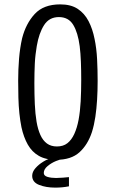

<svg xmlns="http://www.w3.org/2000/svg" viewBox="-20 -725 529 877"><path d="M237 5Q189 5 157.5 -13Q126 -31 107 -64.5Q88 -98 78 -144Q72 -174 68.5 -207.5Q65 -241 64 -279Q63 -317 63 -357Q63 -382 64 -407Q65 -432 67 -456.5Q69 -481 72.5 -504.5Q76 -528 81 -550Q98 -617 138.5 -661Q179 -705 255 -705Q304 -705 335 -684.5Q366 -664 384.5 -628.5Q403 -593 412 -547Q421 -504 423.5 -454.5Q426 -405 426 -355Q426 -311 423.5 -269.5Q421 -228 415.5 -191Q410 -154 400 -122Q381 -64 343 -29.5Q305 5 237 5ZM240 -56Q269 -56 288 -71Q307 -86 319.5 -113.5Q332 -141 339 -178Q346 -216 348.5 -262Q351 -308 351 -360Q351 -404 349.5 -443Q348 -482 344 -514Q336 -576 314.5 -611.5Q293 -647 249 -647Q205 -647 181.5 -610.5Q158 -574 148 -515Q145 -497 142.5 -476.5Q140 -456 139 -434.5Q138 -413 137.5 -390.5Q137 -368 137 -345Q137 -294 139 -249.5Q141 -205 147 -169Q153 -134 164.5 -108.5Q176 -83 194.5 -69.5Q213 -56 240 -56ZM232 132Q190 132 158.5 119.5Q127 107 127 78Q127 60 142 43Q157 26 177.5 13.5Q198 1 216 -3L266 2Q257 2 236 10.5Q215 19 197.5 33.5Q180 48 180 65Q180 78 197 83Q214 88 236 88Q250 88 267.5 86.5Q285 85 295 84V126Q280 129 264.5 130.5Q249 132 232 132Z"/></svg>

Font: Truculenta
Style: Regular
Weight: 400
Designer: Ivan Castro, Eva Sanz & Omnibus-Type Team
Foundry: Omnibus-Type
Version: Version 1.002